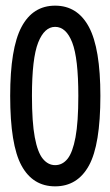

<svg xmlns="http://www.w3.org/2000/svg" viewBox="-20 -648 390 679"><path d="M175 11Q96 11 56 -62.5Q16 -136 16 -309Q16 -477 56 -552.5Q96 -628 175 -628Q254 -628 294.5 -552.5Q335 -477 335 -309Q335 -136 294.5 -62.5Q254 11 175 11ZM175 -64Q201 -64 219 -86.5Q237 -109 247 -162.5Q257 -216 257 -309Q257 -442 235.5 -497.5Q214 -553 175 -553Q137 -553 115 -497.5Q93 -442 93 -309Q93 -216 103 -162.5Q113 -109 131.5 -86.5Q150 -64 175 -64Z"/></svg>

Font: Inconsolata ExtraCondensed SemiBold
Style: Regular
Weight: 600
Width: 2
Monospace: yes
Designer: Raph Levien, Cyreal, Brenton Simpson
Foundry: Raph Levien, Cyreal, Google
Version: Version 3.001; ttfautohint (v1.8.2.53-6de2)